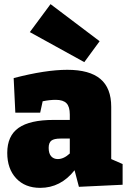

<svg xmlns="http://www.w3.org/2000/svg" viewBox="-20 -892 615 927"><path d="M517 -124 572 -100V0L361 10L340 -70Q273 15 174 15Q101 15 58 -31Q15 -77 15 -154Q15 -236 69.5 -274.5Q124 -313 239 -313H317V-339Q317 -377 301 -393.5Q285 -410 249 -410Q220 -410 186 -403L174 -348H54L46 -515Q200 -555 305 -555Q412 -555 464.5 -511Q517 -467 517 -376ZM259 -124Q288 -124 317 -151V-223H272Q241 -223 228 -213Q215 -203 215 -178Q215 -151 227 -137.5Q239 -124 259 -124ZM124 -737 224 -872 461 -693 387 -592Z"/></svg>

Font: Bitter Pro Black
Style: Regular
Weight: 900
Designer: Sol Matas, and Bitter project Authors
Foundry: Sol Matas
Version: Version 1.010